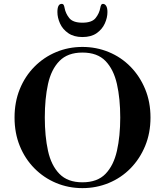

<svg xmlns="http://www.w3.org/2000/svg" viewBox="-20 -953 850 990"><path d="M276 -891Q276 -933 298 -933Q306 -933 309 -926Q312 -919 313 -912Q318 -884 337 -860Q356 -836 405 -836Q454 -836 473 -860Q492 -884 497 -912Q498 -919 501 -926Q504 -933 511 -933Q521 -933 527.5 -922.5Q534 -912 534 -891Q534 -862 520.5 -832Q507 -802 478.5 -782Q450 -762 405 -762Q361 -762 332 -782Q303 -802 289.5 -832Q276 -862 276 -891ZM55 -347Q55 -427 82 -493.5Q109 -560 157.5 -609Q206 -658 269.5 -684.5Q333 -711 405 -711Q477 -711 541 -684.5Q605 -658 653 -609Q701 -560 728.5 -493.5Q756 -427 756 -347Q756 -267 728.5 -200.5Q701 -134 653 -85Q605 -36 541 -9.5Q477 17 405 17Q333 17 269.5 -9.5Q206 -36 157.5 -85Q109 -134 82 -200.5Q55 -267 55 -347ZM211 -347Q211 -251 227.5 -175.5Q244 -100 286.5 -56.5Q329 -13 405 -13Q482 -13 524 -56.5Q566 -100 583 -175.5Q600 -251 600 -347Q600 -444 583 -519.5Q566 -595 524 -638.5Q482 -682 405 -682Q329 -682 286.5 -638.5Q244 -595 227.5 -519.5Q211 -444 211 -347Z"/></svg>

Font: Monomakh
Style: Regular
Weight: 400
Version: Version 1.200; ttfautohint (v1.8.4.7-5d5b)